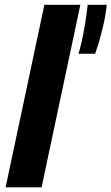

<svg xmlns="http://www.w3.org/2000/svg" viewBox="-20 -802 477 822"><path d="M324 -781.5 158 0H4L170 -781.5ZM437 -781.5Q432.5 -737.5 422.5 -694.5Q412.5 -651.5 402.5 -618.5Q392.5 -585.5 387.5 -572H316Q321 -586.5 328.5 -618.8Q336 -651 343.2 -693.8Q350.5 -736.5 355.5 -781.5Z"/></svg>

Font: Epilogue
Style: Bold Italic
Weight: 700
Italic angle: -12°
Designer: Tyler Finck
Foundry: Etcetera Type Co
Version: Version 2.111; ttfautohint (v1.8.3)